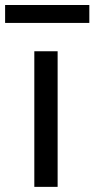

<svg xmlns="http://www.w3.org/2000/svg" viewBox="-58 -728 368 748"><path d="M166.5 0H75.7V-528.3H166.5ZM290 -638.7H-38.1V-708.5H290Z"/></svg>

Font: SteelSelectRoboto
Style: Roboto-Regular
Weight: 400
Designer: Google
Version: Version 2.137; 2017